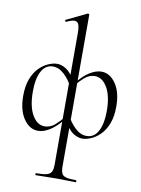

<svg xmlns="http://www.w3.org/2000/svg" viewBox="-105 -795 840 1141"><g transform="rotate(10 315.0 -225.0)"><path d="M192 275Q189 275 189 269Q189 263 192 263Q234 263 255.5 257.5Q277 252 284.5 237Q292 222 292 194V-600Q292 -636 285 -652.5Q278 -669 260 -669Q244 -669 212 -654Q208 -652 205.5 -658Q203 -664 207 -665L329 -724Q331 -725 333 -725Q335 -725 337.5 -723Q340 -721 340 -718V194Q340 222 346.5 237Q353 252 373.5 257.5Q394 263 434 263Q436 263 436 269Q436 275 434 275Q409 275 379 274Q349 273 317 273Q282 273 249.5 274Q217 275 192 275ZM159 13Q108 13 72.5 -38.5Q37 -90 37 -177Q37 -237 53.5 -279.5Q70 -322 96 -348Q122 -374 151 -386.5Q180 -399 205 -399Q229 -399 257 -382Q285 -365 313 -316L304 -275Q283 -318 250.5 -348.5Q218 -379 181 -379Q137 -379 113 -334.5Q89 -290 89 -213Q89 -122 118.5 -71Q148 -20 193 -20Q228 -20 256 -45Q284 -70 304 -96L312 -89Q271 -37 232.5 -12Q194 13 159 13ZM426 13Q401 13 373 -4Q345 -21 318 -70L326 -111Q347 -68 379.5 -37.5Q412 -7 449 -7Q494 -7 518 -51.5Q542 -96 542 -173Q542 -264 512 -315Q482 -366 437 -366Q403 -366 374.5 -341Q346 -316 326 -290L319 -297Q360 -350 398.5 -374.5Q437 -399 471 -399Q522 -399 557.5 -347.5Q593 -296 593 -209Q593 -149 576.5 -106.5Q560 -64 534 -38Q508 -12 479 0.5Q450 13 426 13Z"/></g></svg>

Font: Cormorant Light
Style: Regular
Weight: 300
Designer: Christian Thalmann (Catharsis Fonts)
Foundry: Catharsis Fonts
Version: Version 4.000